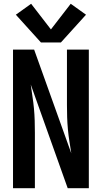

<svg xmlns="http://www.w3.org/2000/svg" viewBox="-20 -998 540 1018"><path d="M49 0H165V-294Q165 -326 164 -358.5Q163 -391 160 -423Q157 -455 152 -487Q147 -519 143 -550L339 0H451V-735H335V-441Q335 -409 336 -377Q337 -345 340 -312.5Q343 -280 348 -248.5Q353 -217 358 -185L161 -735H49ZM197 -773H303L436 -920L355 -978L250 -842L145 -978L64 -920Z"/></svg>

Font: Iosevka SS09
Style: Bold
Weight: 700
Monospace: yes
Designer: Belleve Invis
Foundry: Belleve Invis
Version: Version 5.2.1; ttfautohint (v1.8.3)